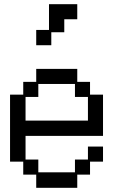

<svg xmlns="http://www.w3.org/2000/svg" viewBox="-20 -869 540 917"><path d="M153 -726H214V-849H349V-777H287V-715H225V-653H153ZM91 -97H28V-417H91V-478H153V-540H349V-478H410V-417H472V-220H102V-107H163V-46H338V-107H400V-169H472V-97H410V-35H349V28H153V-35H91ZM400 -293V-406H338V-468H163V-406H102V-293Z"/></svg>

Font: DotGothic16
Style: Regular
Weight: 400
Designer: Fontworks Inc.
Foundry: Fontworks Inc.
Version: Version 1.100